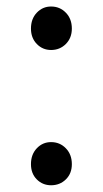

<svg xmlns="http://www.w3.org/2000/svg" viewBox="-20 -545 310 578"><path d="M133.8 -394.5Q108.4 -394.5 90.8 -412.6Q73.2 -430.7 73.2 -459Q73.2 -488.3 90.8 -506.8Q108.4 -525.4 133.8 -525.4Q160.2 -525.4 178.2 -506.8Q196.3 -488.3 196.3 -459Q196.3 -430.7 178.2 -412.6Q160.2 -394.5 133.8 -394.5ZM133.8 12.7Q108.4 12.7 90.8 -4.9Q73.2 -22.5 73.2 -50.8Q73.2 -80.1 90.8 -98.6Q108.4 -117.2 133.8 -117.2Q160.2 -117.2 178.2 -98.6Q196.3 -80.1 196.3 -50.8Q196.3 -22.5 178.2 -4.9Q160.2 12.7 133.8 12.7Z"/></svg>

Font: Gen Shin Gothic Normal
Style: Regular
Weight: 300
Designer: [Source Han Sans]
Ryoko NISHIZUKA  (kana & ideographs); Paul D. Hunt (Latin, Greek & Cyrillic); Wenlong ZHANG  (bopomofo
Version: Version 1.002.20150607